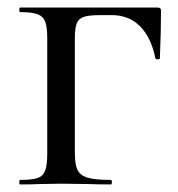

<svg xmlns="http://www.w3.org/2000/svg" viewBox="-20 -488 470 508"><path d="M33 -12Q65 -12 79.5 -17Q94 -22 99.5 -36.5Q105 -51 105 -81V-387Q105 -417 99.5 -431Q94 -445 79 -450.5Q64 -456 33 -456Q31 -456 31 -462Q31 -468 33 -468H397Q406 -468 406 -460Q406 -403 403 -334Q403 -331 397.5 -331Q392 -331 391 -334Q380 -389 350.5 -418.5Q321 -448 276 -448H247Q216 -448 202 -443.5Q188 -439 183 -426Q178 -413 178 -386V-85Q178 -53 185 -38.5Q192 -24 211.5 -18Q231 -12 273 -12Q276 -12 276 -6Q276 0 273 0Q237 0 217 -1L141 -2L83 -1Q66 0 33 0Q31 0 31 -6Q31 -12 33 -12Z"/></svg>

Font: Cormorant Unicase Medium
Style: Regular
Weight: 500
Designer: Christian Thalmann (Catharsis Fonts)
Foundry: Catharsis Fonts
Version: Version 4.000